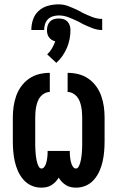

<svg xmlns="http://www.w3.org/2000/svg" viewBox="-20 -855 540 883"><path d="M170 8Q146 8 124.5 -1.5Q103 -11 87.5 -29Q72 -47 62.5 -68.5Q53 -90 48 -112.5Q43 -135 41 -158.5Q39 -182 39 -205V-315Q39 -340 42.5 -365Q46 -390 54.5 -414Q63 -438 78 -458.5Q93 -479 114 -493.5Q135 -508 159.5 -514Q184 -520 209 -520V-432Q197 -432 185.5 -426Q174 -420 166 -410.5Q158 -401 153.5 -389Q149 -377 146.5 -364.5Q144 -352 143 -339.5Q142 -327 142 -315V-205Q142 -197 142 -188.5Q142 -180 142.5 -171.5Q143 -163 143.5 -154.5Q144 -146 145 -138Q146 -130 147.5 -121.5Q149 -113 151.5 -105Q154 -97 158.5 -88.5Q163 -80 171 -80Q178 -80 183 -86.5Q188 -93 190.5 -99.5Q193 -106 194.5 -113Q196 -120 197 -127Q198 -134 198.5 -141.5Q199 -149 199 -156V-161H301V-156Q301 -149 301.5 -141.5Q302 -134 303 -127Q304 -120 305.5 -113Q307 -106 309.5 -99.5Q312 -93 317 -86.5Q322 -80 329 -80Q337 -80 341.5 -88.5Q346 -97 348.5 -105Q351 -113 352.5 -121.5Q354 -130 355 -138Q356 -146 356.5 -154.5Q357 -163 357.5 -171.5Q358 -180 358 -188.5Q358 -197 358 -205V-315Q358 -327 357 -339.5Q356 -352 353.5 -364.5Q351 -377 346.5 -389Q342 -401 334 -410.5Q326 -420 314.5 -426Q303 -432 291 -432V-520Q316 -520 340.5 -514Q365 -508 386 -493.5Q407 -479 422 -458.5Q437 -438 445.5 -414Q454 -390 457.5 -365Q461 -340 461 -315V-205Q461 -182 459 -158.5Q457 -135 452 -112.5Q447 -90 437.5 -68.5Q428 -47 412.5 -29Q397 -11 375.5 -1.5Q354 8 330 8Q318 8 306 5.5Q294 3 283.5 -3.5Q273 -10 264.5 -19Q256 -28 250 -38Q244 -28 235.5 -19Q227 -10 216.5 -3.5Q206 3 194 5.5Q182 8 170 8ZM450 -717Q427 -717 405 -725.5Q383 -734 362 -744L338 -757Q317 -767 295 -775.5Q273 -784 250 -784Q237 -784 223.5 -780Q210 -776 200.5 -766.5Q191 -757 187 -743.5Q183 -730 183 -717H124Q124 -742 132 -765.5Q140 -789 158.5 -805.5Q177 -822 201 -828.5Q225 -835 250 -835Q273 -835 295 -826.5Q317 -818 338 -808L362 -795Q383 -785 405 -776.5Q427 -768 450 -768ZM239 -566 197 -605Q210 -617 219 -632.5Q228 -648 234 -665Q225 -667 217.5 -672Q210 -677 205 -684Q200 -691 198 -699.5Q196 -708 196 -717Q196 -728 199.5 -738.5Q203 -749 210.5 -756.5Q218 -764 228.5 -767Q239 -770 250 -770Q261 -770 271.5 -767Q282 -764 289.5 -756.5Q297 -749 300.5 -738.5Q304 -728 304 -717Q304 -696 300 -675Q296 -654 287.5 -634.5Q279 -615 267 -597.5Q255 -580 239 -566Z"/></svg>

Font: Iosevka Algr
Style: Bold
Weight: 700
Monospace: yes
Designer: Belleve Invis
Foundry: Belleve Invis
Version: Version 26.0.2; ttfautohint (v1.8.3)